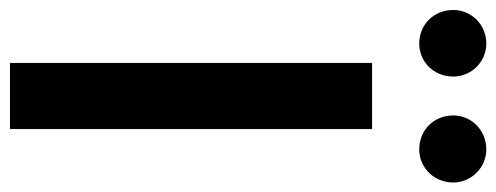

<svg xmlns="http://www.w3.org/2000/svg" viewBox="-370 -688 1020 395"><g transform="rotate(90 140.5 -490.0)"><path d="M72 0H208V-745H72ZM-37 -912C-37 -872 -7 -842 32 -842C70 -842 100 -872 100 -912C100 -949 70 -980 32 -980C-7 -980 -37 -949 -37 -912ZM180 -912C180 -872 210 -842 250 -842C287 -842 318 -872 318 -912C318 -949 287 -980 250 -980C210 -980 180 -949 180 -912Z"/></g></svg>

Font: Mluvka
Style: Bold
Weight: 700
Designer: Modified by Jiří Krblich, Original typeface by Gumpita Rahayu
Foundry: Gumpita Rahayu & Jiří Krblich
Version: Version 2.000;Glyphs 3.1.1 (3134)